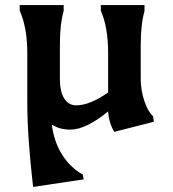

<svg xmlns="http://www.w3.org/2000/svg" viewBox="-20 -500 683 760"><path d="M88 -96V-291Q88 -390 58 -458V-480H232V-456Q217 -404 217 -321V-188Q217 -138 234 -110.5Q251 -83 282 -83Q335 -83 408 -134V-291Q408 -392 379 -458V-480H552V-456Q537 -404 537 -321V-188Q537 -143 551.5 -100Q566 -57 586 -40L589 -18L432 22Q411 -14 408 -59Q320 13 259 13Q215 13 185 -7Q194 63 227 114Q260 165 308 191L311 210L111 240Q88 42 88 -96Z"/></svg>

Font: Asul
Style: Bold
Weight: 700
Designer: Mariela Monsalve
Foundry: Mariela Monsalve
Version: Version 1.002